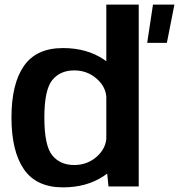

<svg xmlns="http://www.w3.org/2000/svg" viewBox="-20 -805 773 829"><path d="M615.5 -620H700.5L733 -785H640.5ZM448.5 0H579V-785H439V-92.5ZM252 4Q354.5 4 428 -45Q501.5 -94 501.5 -151L439.5 -216.5Q439.5 -166 398.5 -129.2Q357.5 -92.5 300.5 -92.5Q239.5 -92.5 205.5 -134.5Q171.5 -176.5 171.5 -297Q171.5 -417 205.5 -459Q239.5 -501 300.5 -501Q357.5 -501 398.5 -464.2Q439.5 -427.5 439.5 -378L501.5 -442.5Q501.5 -499.5 428 -548.5Q354.5 -597.5 252 -597.5Q137 -597.5 83.2 -520.2Q29.5 -443 29.5 -297.5Q29.5 -152.5 83.2 -74.2Q137 4 252 4Z"/></svg>

Font: Anybody UltraCondensed Thin SemiBold
Style: Regular
Weight: 600
Version: Version 1.111